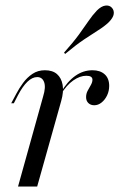

<svg xmlns="http://www.w3.org/2000/svg" viewBox="-20 -683 437 703"><path d="M46 0 137.9 -329.8Q148.4 -363.7 141.5 -382.3Q134.7 -400.8 116.1 -400.8Q98.4 -400.8 80.6 -383.9Q62.9 -366.9 46 -334.7L30.6 -304.8H21L39.5 -339.5Q50 -359.7 64.5 -379.4Q79 -399.2 98.8 -412.5Q118.5 -425.8 144.4 -425.8Q172.6 -425.8 188.7 -411.7Q204.8 -397.6 209.3 -372.2Q213.7 -346.8 204 -312.9L116.1 0ZM325 -297.6Q312.1 -297.6 303.6 -305.6Q295.2 -313.7 295.2 -327.4Q295.2 -340.3 301.2 -351.2Q307.3 -362.1 312.9 -372.2Q318.5 -382.3 318.5 -391.1Q318.5 -405.6 296 -405.6Q272.6 -405.6 248 -388.3Q223.4 -371 203.2 -337.9V-345.2Q226.6 -384.7 255.6 -405.2Q284.7 -425.8 318.5 -425.8Q346.8 -425.8 363.3 -410.9Q379.8 -396 379.8 -368.5Q379.8 -350 372.2 -333.9Q364.5 -317.7 352 -307.7Q339.5 -297.6 325 -297.6ZM218.5 -485.5 214.5 -490.3Q248.4 -528.2 269 -556.5Q289.5 -584.7 304 -606Q318.5 -627.4 334.7 -644.4Q350.8 -660.5 365.7 -662.5Q380.6 -664.5 389.5 -654.8Q398.4 -645.2 396.4 -631.5Q394.4 -617.7 377.4 -600.8Q362.1 -586.3 339.5 -572.2Q316.9 -558.1 287.5 -538.3Q258.1 -518.5 218.5 -485.5Z"/></svg>

Font: Playfair 144pt Light
Style: Italic
Weight: 300
Italic angle: -15.6°
Designer: Claus Eggers Sørensen
Foundry: Claus Eggers Sørensen
Version: Version 2.001;gftools[0.9.30]